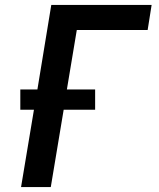

<svg xmlns="http://www.w3.org/2000/svg" viewBox="-20 -755 640 775"><path d="M65 0 117 -312H62V-394H131L187 -735H592L576 -634H290L250 -394H364V-312H237L185 0Z"/></svg>

Font: Iosevka SS04 Extended Oblique
Style: Bold
Weight: 700
Width: 7
Italic angle: -9°
Monospace: yes
Designer: Belleve Invis
Foundry: Belleve Invis
Version: Version 19.0.0; ttfautohint (v1.8.4)